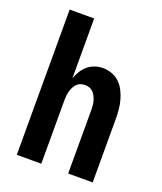

<svg xmlns="http://www.w3.org/2000/svg" viewBox="-136 -824 772 913"><g transform="rotate(20 250.0 -367.5)"><path d="M58 0V-735H182V-432Q189 -452 200 -470Q211 -488 227 -501.5Q243 -515 263 -521.5Q283 -528 304 -528Q327 -528 349.5 -519.5Q372 -511 388.5 -494.5Q405 -478 415.5 -456.5Q426 -435 432 -412.5Q438 -390 440 -366.5Q442 -343 442 -320V0H318V-320Q318 -332 317 -343.5Q316 -355 313 -366Q310 -377 305 -387.5Q300 -398 292 -406.5Q284 -415 273 -419Q262 -423 250 -423Q238 -423 227 -419Q216 -415 208 -406.5Q200 -398 195 -387.5Q190 -377 187 -366Q184 -355 183 -343.5Q182 -332 182 -320V0Z"/></g></svg>

Font: Iosevka Term Curly Extrabold
Style: Regular
Weight: 800
Designer: Belleve Invis
Foundry: Belleve Invis
Version: Version 32.3.0